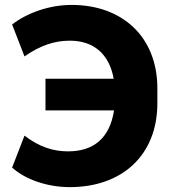

<svg xmlns="http://www.w3.org/2000/svg" viewBox="-20 -750 708 781"><path d="M263.7 11.2C477.1 11.2 620.1 -119.1 620.1 -330.1V-390.6C620.1 -600.6 477.1 -730 271.5 -730C181.2 -730 90.3 -697.8 29.3 -650.4L79.6 -520.5C145.5 -566.4 203.1 -584.5 264.6 -584.5C359.9 -584.5 424.3 -531.2 442.4 -429.7H165V-300.8H443.8C426.3 -186.5 359.4 -134.3 256.3 -134.3C194.3 -134.3 137.7 -153.8 79.6 -198.2L29.3 -68.4C82.5 -20 172.4 11.2 263.7 11.2Z"/></svg>

Font: Winston ExtraBold
Style: Regular
Weight: 800
Designer: Vernon Adams, Kim Jin-seong, David Berlow, Cristiano Sobral
Foundry: The Winston Project Authors
Version: Version 3.004